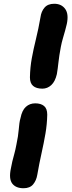

<svg xmlns="http://www.w3.org/2000/svg" viewBox="-20 -837 382 1020"><path d="M105 163Q64 163 45 138Q26 113 38 57Q41 39 45.5 20.5Q50 2 56 -19.5Q62 -41 67 -68Q72 -91 75 -111Q78 -131 79.5 -148.5Q81 -166 83 -181.5Q85 -197 89 -210Q97 -251 117.5 -269.5Q138 -288 167 -288Q197 -288 214 -274Q231 -260 231 -228Q230 -177 221.5 -127.5Q213 -78 201 -24.5Q189 29 178 92Q173 122 156 142.5Q139 163 105 163ZM205 -366Q173 -366 156 -380.5Q139 -395 139 -426Q140 -479 149 -528Q158 -577 171 -629.5Q184 -682 195 -745Q199 -776 216.5 -796.5Q234 -817 268 -817Q306 -817 326 -790Q346 -763 335 -710Q331 -693 326 -674.5Q321 -656 314.5 -634.5Q308 -613 303 -587Q299 -564 295.5 -543.5Q292 -523 290.5 -505.5Q289 -488 286.5 -472.5Q284 -457 282 -443Q273 -404 252.5 -385Q232 -366 205 -366Z"/></svg>

Font: Shantell Sans
Style: Bold Italic
Weight: 700
Italic angle: -11°
Designer: Stephen Nixon, Anya Danilova, Shantell Martin
Foundry: Arrow Type
Version: Version 1.011;[c5ecc13dd]